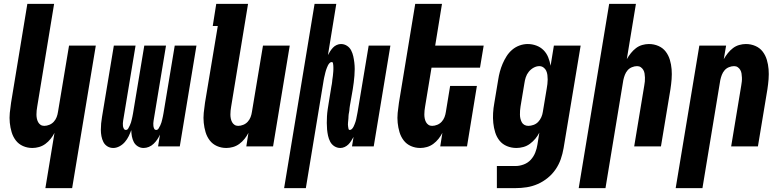

<svg xmlns="http://www.w3.org/2000/svg" viewBox="-20 -755 4040 990"><path d="M214 215 261 -70Q253 -54 241 -39Q229 -24 214 -13Q199 -2 181.5 3Q164 8 147 8Q121 8 98.5 -2Q76 -12 61.5 -31Q47 -50 40 -73.5Q33 -97 30.5 -122Q28 -147 30.5 -173Q33 -199 37 -225L121 -735H259L172 -206Q170 -195 169 -185Q168 -175 168 -164.5Q168 -154 170 -144Q172 -134 176.5 -125.5Q181 -117 189 -111.5Q197 -106 208 -106Q221 -106 234.5 -111.5Q248 -117 257.5 -127.5Q267 -138 272 -151Q277 -164 279 -178L336 -520H474L352 215Z M564 8Q547 8 533.5 -0.5Q520 -9 513 -23Q506 -37 503 -53Q500 -69 500 -85.5Q500 -102 501.5 -118.5Q503 -135 506 -152L567 -520H679L615 -133Q614 -126 613.5 -119Q613 -112 614 -105Q615 -98 618.5 -91.5Q622 -85 629 -85Q637 -85 641.5 -93Q646 -101 649.5 -108.5Q653 -116 655.5 -124Q658 -132 659.5 -139.5Q661 -147 663 -155Q665 -163 666 -171L724 -520H836L772 -133Q771 -126 770.5 -119Q770 -112 771 -105Q772 -98 775 -91.5Q778 -85 786 -85Q793 -85 798 -93Q803 -101 806.5 -108.5Q810 -116 812.5 -124Q815 -132 816.5 -139.5Q818 -147 820 -155Q822 -163 823 -171L881 -520H993L907 0H795L805 -61Q799 -48 791 -36Q783 -24 772 -13.5Q761 -3 747.5 2.5Q734 8 720 8Q704 8 690.5 -0.5Q677 -9 670 -22.5Q663 -36 660 -52Q657 -68 657 -84Q651 -68 643.5 -52.5Q636 -37 624 -23Q612 -9 596 -0.5Q580 8 564 8Z M1147 8Q1121 8 1098.5 -2Q1076 -12 1061.5 -31Q1047 -50 1040 -73.5Q1033 -97 1030.5 -122Q1028 -147 1030.5 -173Q1033 -199 1037 -225L1103 -621H1077L1095 -735H1259L1172 -206Q1170 -195 1169 -185Q1168 -175 1168 -164.5Q1168 -154 1170 -144Q1172 -134 1176.5 -125.5Q1181 -117 1189 -111.5Q1197 -106 1208 -106Q1221 -106 1234.5 -111.5Q1248 -117 1257.5 -127.5Q1267 -138 1272 -151Q1277 -164 1279 -178L1336 -520H1474L1388 0H1250L1261 -70Q1253 -54 1241 -39Q1229 -24 1214 -13Q1199 -2 1181.5 3Q1164 8 1147 8Z M1445 215 1602 -735H1714L1671 -471Q1676 -481 1682.5 -491Q1689 -501 1697 -509.5Q1705 -518 1716 -523Q1727 -528 1738 -528Q1755 -528 1769 -519Q1783 -510 1790.5 -495.5Q1798 -481 1801.5 -465Q1805 -449 1807 -432.5Q1809 -416 1809 -399Q1809 -382 1807.5 -364.5Q1806 -347 1804 -330Q1802 -313 1799 -295L1784 -209Q1783 -204 1782.5 -198.5Q1782 -193 1781.5 -187.5Q1781 -182 1780 -177Q1779 -172 1778 -166.5Q1777 -161 1777 -155.5Q1777 -150 1776.5 -144.5Q1776 -139 1775.5 -133.5Q1775 -128 1774.5 -123Q1774 -118 1774 -112.5Q1774 -107 1775 -102Q1776 -97 1777 -91Q1778 -85 1784 -85Q1790 -85 1795 -90.5Q1800 -96 1803 -102Q1806 -108 1808.5 -114.5Q1811 -121 1813 -127Q1815 -133 1816.5 -139.5Q1818 -146 1819 -152.5Q1820 -159 1821.5 -165Q1823 -171 1824 -178L1881 -520H1993L1907 0H1795L1803 -49Q1797 -39 1791 -29Q1785 -19 1776.5 -10.5Q1768 -2 1757 3Q1746 8 1735 8Q1718 8 1704 -1Q1690 -10 1682.5 -24.5Q1675 -39 1671.5 -55Q1668 -71 1666.5 -87.5Q1665 -104 1665 -121Q1665 -138 1666 -155.5Q1667 -173 1669.5 -190Q1672 -207 1675 -225L1689 -311Q1690 -316 1691 -321.5Q1692 -327 1692.5 -332.5Q1693 -338 1693.5 -343Q1694 -348 1695 -353.5Q1696 -359 1696.5 -364.5Q1697 -370 1697.5 -375.5Q1698 -381 1698.5 -386.5Q1699 -392 1699 -397Q1699 -402 1699 -407.5Q1699 -413 1698.5 -418Q1698 -423 1697 -429Q1696 -435 1690 -435Q1684 -435 1679 -429.5Q1674 -424 1671 -418Q1668 -412 1665.5 -405.5Q1663 -399 1661 -393Q1659 -387 1657.5 -380.5Q1656 -374 1654.5 -367.5Q1653 -361 1651.5 -355Q1650 -349 1649 -342L1557 215Z M2147 8Q2121 8 2098.5 -2Q2076 -12 2061.5 -31Q2047 -50 2040 -73.5Q2033 -97 2030.5 -122Q2028 -147 2030.5 -173Q2033 -199 2037 -225L2121 -735H2259L2224 -520H2474L2455 -406H2205L2172 -206Q2170 -195 2169 -185Q2168 -175 2168 -164.5Q2168 -154 2170 -144Q2172 -134 2176.5 -125.5Q2181 -117 2189 -111.5Q2197 -106 2208 -106Q2221 -106 2234.5 -111.5Q2248 -117 2257.5 -127.5Q2267 -138 2272 -151Q2277 -164 2279 -178L2301 -312H2439L2388 0H2250L2261 -70Q2253 -54 2241 -39Q2229 -24 2214 -13Q2199 -2 2181.5 3Q2164 8 2147 8Z M2542 215V101H2639Q2659 101 2680.5 93Q2702 85 2717 68.5Q2732 52 2740 31.5Q2748 11 2751 -9L2761 -71Q2753 -55 2740.5 -40Q2728 -25 2712.5 -13.5Q2697 -2 2678.5 3Q2660 8 2643 8Q2617 8 2594 -1.5Q2571 -11 2556 -29.5Q2541 -48 2533.5 -72Q2526 -96 2523.5 -121Q2521 -146 2522.5 -172Q2524 -198 2529 -225L2549 -345Q2552 -365 2557.5 -385.5Q2563 -406 2571.5 -426Q2580 -446 2592 -465Q2604 -484 2621 -498.5Q2638 -513 2659 -520.5Q2680 -528 2701 -528Q2724 -528 2745.5 -520Q2767 -512 2782.5 -496.5Q2798 -481 2806.5 -460Q2815 -439 2819 -416L2836 -520H2974L2886 9Q2881 38 2871.5 65.5Q2862 93 2845 118Q2828 143 2804 162.5Q2780 182 2752.5 194Q2725 206 2696 210.5Q2667 215 2638 215ZM2704 -106Q2717 -106 2731 -111Q2745 -116 2755 -126.5Q2765 -137 2771 -150.5Q2777 -164 2779 -178L2799 -298Q2801 -310 2802.5 -321.5Q2804 -333 2804 -345Q2804 -357 2802.5 -368.5Q2801 -380 2796.5 -390Q2792 -400 2782.5 -407Q2773 -414 2761 -414Q2746 -414 2731.5 -406Q2717 -398 2706.5 -385Q2696 -372 2691 -356.5Q2686 -341 2684 -326L2664 -206Q2662 -195 2661.5 -184.5Q2661 -174 2661 -163.5Q2661 -153 2663.5 -143Q2666 -133 2670.5 -124.5Q2675 -116 2684 -111Q2693 -106 2704 -106Z M2964 215 3121 -735H3259L3212 -450Q3221 -466 3233 -481Q3245 -496 3259.5 -507Q3274 -518 3291.5 -523Q3309 -528 3326 -528Q3352 -528 3375 -518Q3398 -508 3412.5 -489Q3427 -470 3434 -446.5Q3441 -423 3443 -398Q3445 -373 3443 -347Q3441 -321 3437 -295L3388 0H3250L3302 -314Q3304 -325 3305 -335Q3306 -345 3305.5 -355.5Q3305 -366 3303.5 -376Q3302 -386 3297 -394.5Q3292 -403 3284 -408.5Q3276 -414 3265 -414Q3252 -414 3238.5 -408.5Q3225 -403 3216 -392.5Q3207 -382 3202 -369Q3197 -356 3194 -342L3102 215Z M3464 215 3586 -520H3724L3712 -450Q3721 -466 3733 -481Q3745 -496 3759.5 -507Q3774 -518 3791.5 -523Q3809 -528 3826 -528Q3852 -528 3875 -518Q3898 -508 3912.5 -489Q3927 -470 3934 -446.5Q3941 -423 3943 -398Q3945 -373 3943 -347Q3941 -321 3937 -295L3888 0H3750L3802 -314Q3804 -325 3805 -335Q3806 -345 3805.5 -355.5Q3805 -366 3803.5 -376Q3802 -386 3797 -394.5Q3792 -403 3784 -408.5Q3776 -414 3765 -414Q3752 -414 3738.5 -408.5Q3725 -403 3716 -392.5Q3707 -382 3702 -369Q3697 -356 3694 -342L3602 215Z"/></svg>

Font: Iosevka Term Curly Hv Obl
Style: Regular
Weight: 900
Italic angle: -9°
Designer: Belleve Invis
Foundry: Belleve Invis
Version: Version 32.3.0